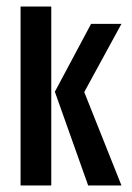

<svg xmlns="http://www.w3.org/2000/svg" viewBox="-20 -568 403 588"><path d="M250 0 148 -287 259 -495H352L238 -286L352 0ZM43 0V-548H137V0Z"/></svg>

Font: Alumni Sans Thin SemiBold
Style: Regular
Weight: 600
Version: Version 1.018